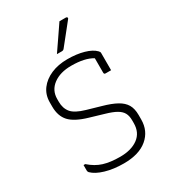

<svg xmlns="http://www.w3.org/2000/svg" viewBox="-227 -1056 1054 1185"><g transform="rotate(-30 300.0 -463.5)"><path d="M317 -716Q382 -716 433 -701.5Q484 -687 509 -661Q517 -653 517 -645V-522H478Q467 -522 467 -533V-636Q414 -669 317 -669Q238 -669 189 -632.5Q140 -596 140 -534V-515Q140 -468 165 -437.5Q190 -407 260 -387L357 -359Q418 -342 455 -321.5Q492 -301 509 -272Q526 -243 526 -198V-166Q526 -84 466.5 -34Q407 16 299 16Q226 16 168.5 -1Q111 -18 83 -46Q77 -52 77 -61V-100H89Q133 -61 181.5 -46Q230 -31 299 -31Q379 -31 427 -66.5Q475 -102 475 -169V-189Q475 -221 463.5 -242Q452 -263 425 -278.5Q398 -294 349 -308L251 -337Q162 -363 126 -402.5Q90 -442 90 -509V-539Q90 -593 119.5 -632.5Q149 -672 200 -694Q251 -716 317 -716ZM392 -943H438Q444 -943 447 -938Q450 -933 445 -928Q421 -898 405.5 -878.5Q390 -859 373.5 -838.5Q357 -818 329 -783Q323 -775 312 -775H277Q308 -820 334 -858Q360 -896 392 -943Z"/></g></svg>

Font: Recursive Mn Lnr St Lt
Style: Regular
Weight: 300
Monospace: yes
Version: Version 1.079;hotconv 1.0.112;makeotfexe 2.5.65598; ttfautoh